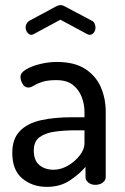

<svg xmlns="http://www.w3.org/2000/svg" viewBox="-20 -722 487 750"><path d="M163 8Q107 8 67.5 -24.5Q28 -57 28 -125Q28 -180 58 -210.5Q88 -241 140.5 -252.5Q193 -264 262 -264H310V-285Q310 -315 299 -343.5Q288 -372 264.5 -390.5Q241 -409 200 -409Q165 -409 144.5 -402Q124 -395 112 -387.5Q100 -380 91 -380Q76 -380 68 -394.5Q60 -409 60 -422Q60 -438 82 -451Q104 -464 137 -472Q170 -480 202 -480Q272 -480 314 -452Q356 -424 374.5 -380Q393 -336 393 -286V-30Q393 -18 381.5 -9Q370 0 352 0Q336 0 325 -9Q314 -18 314 -30V-70Q288 -40 251 -16Q214 8 163 8ZM189 -59Q218 -59 245.5 -75Q273 -91 291.5 -115Q310 -139 310 -161V-213H275Q233 -213 195.5 -208Q158 -203 135 -186.5Q112 -170 112 -134Q112 -95 134 -77Q156 -59 189 -59ZM103 -586Q94 -586 87 -595Q80 -604 80 -615Q80 -623 84 -630Q88 -637 95 -641L199 -697Q208 -702 216 -702Q225 -702 233 -697L337 -642Q346 -638 349.5 -630Q353 -622 353 -614Q353 -603 346.5 -594.5Q340 -586 330 -586Q328 -586 325.5 -587Q323 -588 320 -589L216 -645L112 -589Q110 -588 107.5 -587Q105 -586 103 -586Z"/></svg>

Font: Dosis ExtraLight Medium
Style: Regular
Weight: 500
Version: Version 3.001; ttfautohint (v1.8.2)